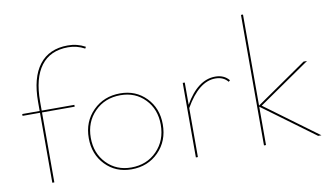

<svg xmlns="http://www.w3.org/2000/svg" viewBox="-73 -869 1762 1030"><g transform="rotate(-10 808.0 -354.0)"><path d="M345 -711Q397 -711 440 -687L435 -678Q393 -701 345 -701Q248 -701 197.5 -634.5Q147 -568 147 -440V-391H325V-381H147V0H136V-381H41V-391H136V-440Q136 -572 189.5 -641.5Q243 -711 345 -711Z M568 3Q482 3 426 -55Q370 -113 370 -201Q370 -291 429 -350Q488 -409 577 -409Q662 -409 718 -351.5Q774 -294 774 -206Q774 -115 715.5 -56Q657 3 568 3ZM568 -7Q653 -7 708 -63.5Q763 -120 763 -206Q763 -290 710.5 -344.5Q658 -399 577 -399Q492 -399 436.5 -343Q381 -287 381 -201Q381 -117 434 -62Q487 -7 568 -7Z M1095 -409Q1143 -409 1170 -376L1162 -369Q1138 -399 1094 -399Q1004 -399 929 -267V0H918V-406H929V-285Q1000 -409 1095 -409Z M1602 0H1584L1300 -209V0H1289V-711H1300V-215L1576 -406H1595L1314 -212Z"/></g></svg>

Font: EauTest Hairline
Style: Regular
Weight: 250
Designer: Christian Thalmann (Catharsis Fonts)
Version: Version 0.001;PS 000.001;hotconv 1.0.88;makeotf.lib2.5.64775